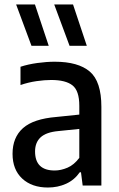

<svg xmlns="http://www.w3.org/2000/svg" viewBox="-20 -828 532 857"><path d="M194 9Q122 9 79 -31Q36 -71 36 -141.5Q36 -214.5 82.5 -256Q129 -297.5 232 -306L334 -316.5V-356Q334 -423 303.5 -447Q273 -471 208.5 -471Q179 -471 142.8 -465.8Q106.5 -460.5 71.5 -448.5V-530Q105 -541 146.5 -546.8Q188 -552.5 224.5 -552.5Q329 -552.5 380.8 -508.5Q432.5 -464.5 432.5 -351V0H349L341.5 -59H336Q312 -24.5 275 -7.8Q238 9 194 9ZM136.5 -152Q136.5 -67 224 -67Q252 -67 281.2 -79.5Q310.5 -92 334 -123.5V-252.5L240.5 -243Q186 -238 161.2 -215Q136.5 -192 136.5 -152ZM290.5 -623.5 222 -808H306L367.5 -623.5ZM120.5 -623.5 52 -808H136L197.5 -623.5Z"/></svg>

Font: Encode Sans SemiCondensed SemiCondensed Medium
Style: Regular
Weight: 500
Width: 4
Designer: Multiple Designers
Foundry: Impallari Type
Version: Version 3.000; ttfautohint (v1.8.3) -l 8 -r 50 -G 200 -x 14 